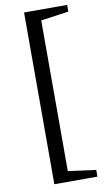

<svg xmlns="http://www.w3.org/2000/svg" viewBox="-100 -776 551 1014"><g transform="rotate(-10 175.0 -268.5)"><path d="M106 192V-729H337V-693L188 -672V136L337 156V192Z"/></g></svg>

Font: Piazzolla SC Medium
Style: Regular
Weight: 500
Designer: Juan Pablo del Peral
Foundry: Huerta Tipografica
Version: Version 1.330